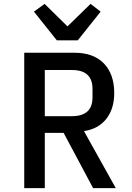

<svg xmlns="http://www.w3.org/2000/svg" viewBox="-20 -970 680 990"><path d="M211 0H105V-698H365Q462 -698 515.5 -643Q569 -588 569 -490Q569 -409 528 -357Q487 -305 413 -294L577 0H460L308 -285H211ZM351 -371Q457 -371 457 -468V-512Q457 -609 351 -609H211V-371ZM273 -762 155 -910 210 -950 328 -834 447 -950 499 -910 381 -762Z"/></svg>

Font: Writer Medium
Style: Regular
Weight: 500
Monospace: yes
Designer: Mike Abbink, Paul van der Laan, Pieter van Rosmalen
Foundry: Bold Monday
Version: Version 2.001 2020